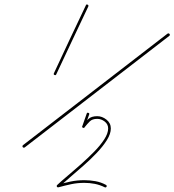

<svg xmlns="http://www.w3.org/2000/svg" viewBox="-20 -586 782 861"><path d="M373 -565Q378 -563 376 -557Q340 -481 304 -405Q268 -329 232 -252Q230 -247 224 -250Q219 -252 222 -258Q257 -334 293 -410Q329 -486 365 -562Q367 -568 373 -565ZM731 -435Q736 -438 740 -434Q744 -429 739 -425Q577 -300 415 -175Q253 -50 91 75Q91 75 91 75Q91 75 91 75Q86 78 82 74Q79 69 83 65Q245 -60 407 -185Q569 -310 731 -435Q731 -435 731 -435Q731 -435 731 -435ZM376 -80Q382 -78 380 -73Q375 -59 370 -44.5Q365 -30 360 -16Q358 -11 352 -13Q347 -15 349 -20Q354 -34 359 -48.5Q364 -63 369 -77Q371 -82 376 -80ZM359 -15Q356 -10 351 -14Q346 -17 350 -22Q363 -40 376.5 -52.5Q390 -65 416 -65Q438 -65 457.5 -49.5Q477 -34 477 -10Q477 14 459.5 42Q442 70 414 99.5Q386 129 354 157Q322 185 293 210Q264 235 244 253Q241 256 237 250Q234 244 238 243Q268 234 297 228Q326 222 358 222Q383 222 408 226.5Q433 231 455 243Q455 243 455 243Q455 243 455 243Q460 246 458 251Q455 256 450 254Q428 243 405 238.5Q382 234 358 234Q327 234 299 240Q271 246 242 254Q237 255 235 251Q233 247 236 244Q254 227 282.5 203Q311 179 342.5 151Q374 123 402 94.5Q430 66 447.5 39Q465 12 465 -10Q465 -29 449.5 -41Q434 -53 416 -53Q394 -53 382.5 -41.5Q371 -30 359 -15Q359 -15 359 -15Q359 -15 359 -15Z"/></svg>

Font: FRB American Cursive Thin
Style: Italic
Weight: 100
Italic angle: -25°
Version: Version 2.0;Modular Font Editor K font №1